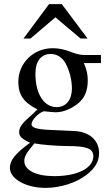

<svg xmlns="http://www.w3.org/2000/svg" viewBox="-20 -694 540 932"><path d="M433 64C433 122 357 161 243 161C155 161 98 132 98 88C98 65 107 50 147 2C181 9 260 15 309 15C400 15 433 27 433 64ZM152 -338C152 -397 180 -432 226 -432C257 -432 283 -415 299 -385C318 -350 329 -305 329 -264C329 -209 300 -174 255 -174C193 -174 152 -239 152 -335ZM470 -388V-427H393C373 -427 358 -430 338 -437L316 -445C289 -455 262 -460 236 -460C143 -460 69 -388 69 -297C69 -234 95 -196 162 -163C148 -149 134 -136 119 -123C86 -94 73 -74 73 -54C73 -32 84 -21 126 -1C54 51 28 84 28 121C28 174 105 218 201 218C273 218 349 194 401 154C442 122 461 89 461 49C461 -13 414 -55 340 -58L211 -64C157 -67 133 -75 133 -91C133 -111 166 -146 193 -154L212 -152C230 -150 244 -149 250 -149C285 -149 322 -164 354 -188C390 -215 406 -252 406 -304C406 -333 401 -356 387 -388ZM405 -507 280 -674H218L94 -507H128L249 -610L371 -507Z"/></svg>

Font: XITS
Style: Regular
Weight: 400
Designer: MicroPress Inc., with final additions and corrections provided by Coen Hoffman, Elsevier (retired)
Version: Version 1.302